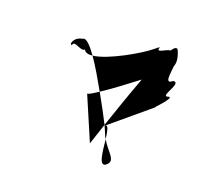

<svg xmlns="http://www.w3.org/2000/svg" viewBox="-83 -746 724 650"><g transform="rotate(-20 279.0 -421.0)"><path d="M227 -624C243 -636 245 -594 263 -594C260 -584 267 -575 280 -566C283 -604 281 -631 268 -631C240 -648 216 -627 227 -624ZM170 -290C170 -290 197 -307 238 -332C245 -361 253 -401 261 -443C237 -446 221 -448 219 -452ZM280 -566C325 -536 443 -516 483 -516C536 -516 461 -510 521 -498C528 -496 532 -494 533 -492C551 -497 560 -495 557 -484C549 -458 539 -445 526 -438C509 -420 472 -392 507 -392C537 -374 439 -359 475 -347C494 -335 391 -329 426 -329H238C252 -329 240 -309 225 -285C226 -289 226 -292 227 -296C229 -303 234 -316 238 -332C286 -361 350 -400 409 -433C366 -435 302 -438 261 -443C269 -486 277 -531 280 -566ZM199 -204C232 -204 217 -241 225 -285C201 -249 168 -204 199 -204Z"/></g></svg>

Font: bitstorm
Style: obl
Weight: 400
Version: Version 0.2